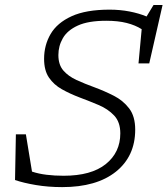

<svg xmlns="http://www.w3.org/2000/svg" viewBox="-20 -756 686 786"><path d="M533.5 -225.5Q533.5 -116.5 454.5 -53.2Q375.5 10 234.5 10Q177.5 10 127 1.5Q76.5 -7 41.5 -19L45 -206H86L111 -53.5Q138 -44.5 170.8 -40.5Q203.5 -36.5 240.5 -36.5Q353.5 -36.5 413 -84.2Q472.5 -132 472.5 -210Q472.5 -256.5 447.2 -283.2Q422 -310 383.5 -326.2Q345 -342.5 306 -357Q266.5 -372 233.5 -390.5Q200.5 -409 180.5 -438.2Q160.5 -467.5 160.5 -515Q160.5 -571 187.2 -616.8Q214 -662.5 273 -689.5Q332 -716.5 428.5 -716.5Q471.5 -716.5 510.2 -709Q549 -701.5 580 -688.5L608.5 -735.5H645.5L591 -496.5H547L560 -636.5Q534 -653 498.5 -662Q463 -671 415 -671Q341.5 -671 298.8 -651.5Q256 -632 237.5 -600Q219 -568 219 -530.5Q219 -491 239.2 -467.5Q259.5 -444 293.2 -428.5Q327 -413 367 -398.5Q407.5 -383.5 445.5 -364.2Q483.5 -345 508.5 -312.5Q533.5 -280 533.5 -225.5Z"/></svg>

Font: Newsreader 6pt Light
Style: Italic
Weight: 300
Italic angle: -17°
Designer: Hugues Gentile
Foundry: Production Type
Version: Version 1.003; ttfautohint (v1.8.3)